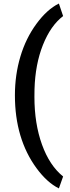

<svg xmlns="http://www.w3.org/2000/svg" viewBox="-20 -816 389 1062"><path d="M62.5 -289.1Q62.5 -401.9 92.8 -503.2Q123 -604.5 181.6 -684.3Q240.2 -764.2 305.7 -796.4L329.1 -727.1Q260.3 -674.8 217.5 -567.6Q174.8 -460.4 170.9 -322.3L170.4 -280.3Q170.4 -132.3 212.2 -16.4Q253.9 99.6 329.1 160.2L305.7 226.1Q240.2 193.8 181.4 113.5Q122.6 33.2 92.5 -67.6Q62.5 -168.5 62.5 -289.1Z"/></svg>

Font: Shabnam Medium FD
Style: Medium-FD
Weight: 500
Foundry: DejaVu fonts team - Redesigned by Saber Rastikerdar - Based on Vazir font
Version: Version 5.0.0